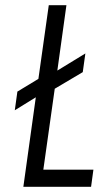

<svg xmlns="http://www.w3.org/2000/svg" viewBox="-20 -720 423 740"><path d="M118 -345 37 -295 47 -367 128 -416 168 -700H236L201 -448L309 -514L299 -442L191 -378L147 -66H340L331 0H70Z"/></svg>

Font: Gudea
Style: Italic
Weight: 400
Version: Version 1.002